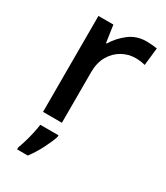

<svg xmlns="http://www.w3.org/2000/svg" viewBox="-191 -631 808 934"><g transform="rotate(30 212.5 -164.0)"><path d="M349 -549Q363 -549 379.5 -547.5Q396 -546 408 -544L397 -445Q371 -452 343 -452Q303 -452 267.5 -432Q232 -412 210.5 -374.5Q189 -337 189 -284V0H83V-539H167L181 -443H185Q211 -486 252 -517.5Q293 -549 349 -549ZM205 70Q196 99 173.5 143Q151 187 125 221H65V209Q72 191 80 164.5Q88 138 94 110Q100 82 103 61H205Z"/></g></svg>

Font: Noto Sans Arabic Med
Style: Regular
Weight: 500
Designer: Monotype Design Team, Nadine Chahine, Nizar Qandah and Khaled Hosny
Foundry: Monotype Imaging Inc.
Version: Version 2.012; ttfautohint (v1.8.4.7-5d5b)